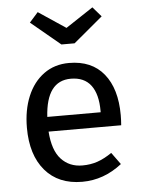

<svg xmlns="http://www.w3.org/2000/svg" viewBox="-55 -829 656 885"><g transform="rotate(-5 272.5 -386.5)"><path d="M491 -232H155Q161 -145 199 -104Q237 -63 297 -63Q335 -63 367 -74Q399 -85 434 -109L474 -54Q390 12 290 12Q180 12 118.5 -60Q57 -132 57 -258Q57 -340 83.5 -403.5Q110 -467 159.5 -503Q209 -539 276 -539Q381 -539 437 -470Q493 -401 493 -279Q493 -256 491 -232ZM402 -306Q402 -384 371 -425Q340 -466 278 -466Q165 -466 155 -300H402ZM445 -740 310 -627H249L113 -740L153 -785L279 -701L406 -785Z"/></g></svg>

Font: Wolseley Sans
Style: Regular
Weight: 400
Designer: Carrois Corporate & Edenspiekermann AG
Foundry: Carrois Corporate GbR & Edenspiekermann AG
Version: Version 4.202